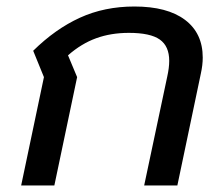

<svg xmlns="http://www.w3.org/2000/svg" viewBox="-20 -570 680 590"><path d="M115 -333 82 -414Q150 -481 225.5 -515.5Q301 -550 393 -550Q494 -550 548.5 -509Q603 -468 603 -393Q603 -370 597 -343L525 0H423L494 -335Q500 -362 500 -383Q500 -428 471 -448.5Q442 -469 376 -469Q321 -469 275.5 -452.5Q230 -436 189 -400L217 -333L147 0H45Z"/></svg>

Font: Prompt
Style: Italic
Weight: 400
Italic angle: -12°
Designer: Katatrad Team
Foundry: CadsonDemak
Version: Version 1.001